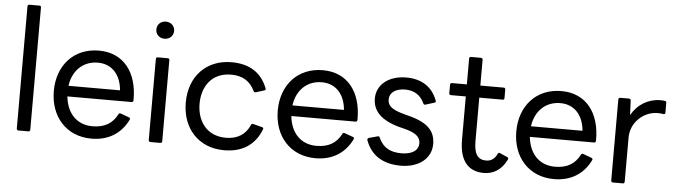

<svg xmlns="http://www.w3.org/2000/svg" viewBox="-49 -969 4251 1206"><g transform="rotate(5 2076.5 -366.0)"><path d="M156 25C163 25 167 21 167 13V-757C167 -764 163 -768 156 -768H94C87 -768 82 -764 82 -757V13C82 21 87 25 94 25Z M554 36C657 36 738 -10 784 -104C787 -110 784 -116 777 -118L725 -137C718 -139 713 -138 710 -131C680 -73 632 -42 554 -42C456 -42 392 -108 381 -215H785C792 -215 797 -219 797 -227C799 -400 712 -519 554 -519C395 -519 293 -403 293 -242C293 -82 394 36 554 36ZM554 -443C643 -443 699 -379 707 -282H382C396 -382 463 -443 554 -443Z M957 -629C988 -629 1013 -651 1013 -683C1013 -715 988 -737 957 -737C925 -737 901 -715 901 -683C901 -651 925 -629 957 -629ZM988 25C995 25 999 21 999 13V-498C999 -505 995 -509 988 -509H926C919 -509 914 -505 914 -498V13C914 21 919 25 926 25Z M1391 36C1501 36 1584 -13 1623 -116C1626 -122 1624 -127 1617 -129L1560 -144C1553 -146 1549 -144 1546 -138C1519 -76 1469 -43 1395 -43C1271 -43 1212 -136 1212 -242C1212 -348 1270 -441 1395 -441C1467 -441 1515 -410 1543 -351C1546 -345 1550 -342 1557 -344L1609 -360C1617 -362 1619 -367 1617 -373C1580 -471 1502 -519 1391 -519C1229 -519 1125 -405 1125 -242C1125 -80 1228 36 1391 36Z M1966 36C2069 36 2150 -10 2196 -104C2199 -110 2196 -116 2189 -118L2137 -137C2130 -139 2125 -138 2122 -131C2092 -73 2044 -42 1966 -42C1868 -42 1804 -108 1793 -215H2197C2204 -215 2209 -219 2209 -227C2211 -400 2124 -519 1966 -519C1807 -519 1705 -403 1705 -242C1705 -82 1806 36 1966 36ZM1966 -443C2055 -443 2111 -379 2119 -282H1794C1808 -382 1875 -443 1966 -443Z M2505 36C2617 36 2696 -25 2696 -117C2696 -197 2651 -248 2533 -279L2503 -287C2423 -308 2393 -330 2393 -371C2393 -417 2433 -443 2491 -443C2548 -443 2589 -417 2612 -366C2615 -360 2619 -357 2627 -360L2682 -377C2688 -379 2691 -384 2688 -390C2656 -478 2584 -519 2492 -519C2380 -519 2306 -457 2306 -371C2306 -294 2355 -239 2472 -206L2504 -198C2577 -180 2609 -156 2609 -115C2609 -65 2563 -42 2502 -42C2432 -42 2386 -66 2358 -128C2356 -135 2352 -137 2344 -135L2289 -120C2283 -118 2280 -112 2282 -106C2316 -11 2393 36 2505 36Z M3028 36C3085 36 3137 9 3171 -59C3175 -67 3173 -73 3167 -76L3119 -97C3113 -100 3108 -98 3105 -91C3089 -57 3065 -43 3036 -43C2983 -43 2959 -78 2959 -158V-433H3107C3113 -433 3117 -437 3117 -443V-498C3117 -505 3113 -509 3107 -509H2959V-673C2959 -679 2954 -683 2947 -683H2885C2878 -683 2874 -679 2874 -673V-509H2780C2774 -509 2769 -505 2769 -498V-443C2769 -437 2774 -433 2780 -433H2874V-160C2874 -25 2932 36 3028 36Z M3470 36C3573 36 3654 -10 3700 -104C3703 -110 3700 -116 3693 -118L3641 -137C3634 -139 3629 -138 3626 -131C3596 -73 3548 -42 3470 -42C3372 -42 3308 -108 3297 -215H3701C3708 -215 3713 -219 3713 -227C3715 -400 3628 -519 3470 -519C3311 -519 3209 -403 3209 -242C3209 -82 3310 36 3470 36ZM3470 -443C3559 -443 3615 -379 3623 -282H3298C3312 -382 3379 -443 3470 -443Z M3904 25C3911 25 3915 21 3915 13V-265C3915 -361 3996 -434 4084 -434C4100 -434 4111 -432 4120 -431C4127 -430 4132 -433 4132 -441V-502C4132 -509 4130 -513 4122 -514C4115 -516 4106 -516 4094 -516C4019 -516 3951 -476 3912 -406L3908 -498C3908 -506 3903 -509 3896 -509H3842C3835 -509 3830 -505 3830 -498V13C3830 21 3835 25 3842 25Z"/></g></svg>

Font: LINE Seed JP_OTF Regular
Style: Regular
Weight: 400
Designer: LY Corporation & Fontrix & Fontworks
Version: Version 1.002